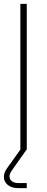

<svg xmlns="http://www.w3.org/2000/svg" viewBox="-21 -770 242 990"><path d="M84 -750H117V0H84ZM-1 142Q-1 120 15 98L85 0H117L40 109Q28 126 28 140Q28 155 40.5 164.5Q53 174 74 174H117V200H72Q39 200 19 183.5Q-1 167 -1 142Z"/></svg>

Font: Poiret One
Style: Regular
Weight: 400
Designer: Denis Masharov (denis.masharov@gmail.com), Cyreal (Charset Expansion)
Foundry: Denis Masharov
Version: Version 1.101